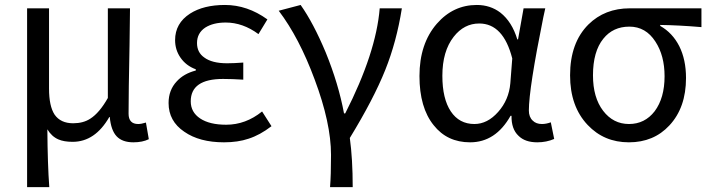

<svg xmlns="http://www.w3.org/2000/svg" viewBox="-20 -564 2876 778"><path d="M89.8 194.3V-530.3H178.7V-205.1Q178.7 -133.8 201.2 -99.6Q225.6 -64.5 276.4 -64.5Q317.4 -64.5 345.7 -83Q382.8 -106.4 417 -167V-530.3H506.8Q505.9 -481.4 504.9 -381.8Q501 -188.5 501 -103.5Q501 -61.5 540 -61.5Q552.7 -61.5 571.3 -67.4L583 0Q557.6 12.7 520.5 12.7Q475.6 12.7 452.6 -11.7Q429.7 -36.1 424.8 -89.8H422.9Q365.2 10.7 274.4 10.7Q239.3 10.7 216.8 1Q189.5 -10.7 171.9 -40Q172.9 102.5 179.7 194.3Z M887.7 12.7Q788.1 12.7 726.6 -30.3Q663.1 -73.2 663.1 -146.5Q663.1 -199.2 696.3 -234.4Q724.6 -265.6 773.4 -278.3V-283.2Q733.4 -297.9 710.9 -331.1Q689.5 -362.3 689.5 -401.4Q689.5 -469.7 750 -508.8Q804.7 -543.9 891.6 -543.9Q982.4 -543.9 1063.5 -485.4L1027.3 -425.8Q963.9 -472.7 894.5 -472.7Q843.8 -472.7 811.5 -452.1Q778.3 -429.7 778.3 -389.6Q778.3 -351.6 807.6 -331.1Q838.9 -307.6 900.4 -307.6Q927.7 -307.6 965.8 -310.5V-241.2Q920.9 -244.1 883.8 -244.1Q752.9 -244.1 752.9 -153.3Q752.9 -109.4 791 -84Q829.1 -58.6 896.5 -58.6Q975.6 -58.6 1042 -112.3L1080.1 -52.7Q1033.2 -16.6 987.3 -2Q944.3 12.7 887.7 12.7Z M1317.4 194.3Q1321.3 146.5 1321.3 63.5Q1321.3 -65.4 1254.9 -242.2Q1192.4 -411.1 1109.4 -520.5L1198.2 -543.9Q1250 -470.7 1299.8 -351.6Q1351.6 -224.6 1374 -104.5H1378.9Q1503.9 -349.6 1518.6 -530.3H1608.4Q1586.9 -394.5 1541 -280.3Q1494.1 -163.1 1397.5 -4.9Q1409.2 80.1 1409.2 194.3Z M1884.8 12.7Q1792 12.7 1737.3 -56.6Q1679.7 -127.9 1679.7 -255.9Q1679.7 -386.7 1750 -467.8Q1816.4 -543.9 1912.1 -543.9Q1966.8 -543.9 2007.8 -512.7Q2054.7 -475.6 2076.2 -404.3H2079.1L2101.6 -530.3H2189.5Q2187.5 -518.6 2181.6 -494.1Q2123 -205.1 2123 -116.2Q2123 -89.8 2138.7 -75.2Q2152.3 -61.5 2175.8 -61.5Q2193.4 -61.5 2211.9 -68.4L2225.6 -1Q2194.3 12.7 2157.2 12.7Q2107.4 12.7 2081.1 -13.7Q2051.8 -41 2052.7 -94.7H2048.8Q1988.3 12.7 1884.8 12.7ZM1902.3 -61.5Q1955.1 -61.5 1998.5 -110.4Q2042 -159.2 2047.9 -226.6L2055.7 -327.1Q2019.5 -468.8 1921.9 -468.8Q1860.4 -468.8 1818.4 -415Q1772.5 -356.4 1772.5 -256.8Q1772.5 -164.1 1806.6 -112.8Q1840.8 -61.5 1902.3 -61.5Z M2361.3 -57.6Q2290 -132.8 2290 -258.8Q2290 -390.6 2364.3 -464.8Q2430.7 -530.3 2532.2 -530.3H2822.3V-454.1Q2730.5 -461.9 2655.3 -462.9V-459Q2705.1 -430.7 2732.4 -377Q2759.8 -322.3 2759.8 -248Q2759.8 -127.9 2692.4 -55.7Q2628.9 12.7 2528.3 12.7Q2427.7 12.7 2361.3 -57.6ZM2632.8 -113.3Q2672.9 -167 2672.9 -254.9Q2672.9 -338.9 2635.7 -395.5Q2596.7 -456.1 2530.3 -456.1Q2463.9 -456.1 2424.8 -407.2Q2382.8 -355.5 2382.8 -258.8Q2382.8 -168.9 2423.8 -115.2Q2464.8 -61.5 2528.8 -61.5Q2592.8 -61.5 2632.8 -113.3Z"/></svg>

Font: Bpmf GenYo Gothic R
Style: R
Weight: 400
Foundry: But Ko
Version: Version 1.320